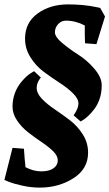

<svg xmlns="http://www.w3.org/2000/svg" viewBox="-33 -740 498 874"><path d="M354 -543 353 -583V-624Q311 -646 267 -646Q246 -646 231.5 -630Q217 -614 217 -593Q217 -572 250.5 -544Q284 -516 323.5 -491Q363 -466 396.5 -427Q430 -388 430 -352Q430 -316 420 -288.5Q410 -261 396 -243Q369 -208 344 -193L334 -187L302 -215Q324 -246 324 -268.5Q324 -291 299 -315.5Q274 -340 238.5 -363Q203 -386 167 -412.5Q131 -439 106 -478.5Q81 -518 81 -564Q81 -637 138 -678.5Q195 -720 277 -720Q347 -720 404 -708L423 -704L445 -665L406 -539ZM153 -387Q134 -365 134 -340Q134 -315 158 -290Q182 -265 216.5 -242Q251 -219 285.5 -192.5Q320 -166 344 -128Q368 -90 368 -45Q368 29 301 71.5Q234 114 148 114Q108 114 68 105Q28 96 8 88L-13 79L24 -67L76 -63L79 -21L83 21Q119 40 155 40Q191 40 210.5 26Q230 12 230 -9.5Q230 -31 209 -51.5Q188 -72 157.5 -92.5Q127 -113 96.5 -136.5Q66 -160 45 -191Q24 -222 24 -254Q24 -286 34.5 -315.5Q45 -345 67 -370.5Q89 -396 106 -406L122 -416Z"/></svg>

Font: Andada
Style: Bold Italic
Weight: 700
Italic angle: -8.29999°
Designer: Carolina Giovagnoli
Foundry: Carolina Giovagnoli
Version: Version 1.003